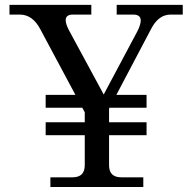

<svg xmlns="http://www.w3.org/2000/svg" viewBox="-20 -752 759 772"><path d="M556.2 0H182.6V-39.1H272Q320.8 -39.1 320.8 -87.9V-300.3L141.6 -635.3Q110.8 -693.4 59.6 -693.4H18.1V-732.4H347.2V-693.4H273.4Q244.1 -693.4 244.1 -670.9Q244.1 -655.3 257.8 -629.4L397 -372.1L531.7 -625Q545.9 -652.8 545.9 -669.4Q545.9 -693.4 515.6 -693.4H449.2V-732.4H714.8V-693.4H666Q617.2 -693.4 587.4 -635.3L418.5 -314.9V-87.9Q418.5 -39.1 467.3 -39.1H556.2ZM569.3 -318.8H163.6V-370.6H569.3ZM569.3 -208.5H163.6V-260.3H569.3Z"/></svg>

Font: Munson
Style: Regular
Weight: 400
Designer: Paul James MIller
Foundry: High-Logic / Made with FontCreator
Version: Version 2.10;May 5, 2019;FontCreator 11.5.0.2430 64-bit